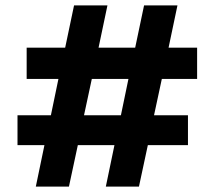

<svg xmlns="http://www.w3.org/2000/svg" viewBox="-20 -693 797 713"><path d="M429 -265 457 -400H321L292 -265ZM45 -154V-265H169L197 -400H79V-516H222L255 -673H379L346 -516H482L515 -673H639L606 -516H712V-400H581L552 -265H678V-154H529L496 0H373L405 -154H269L236 0H113L145 -154Z"/></svg>

Font: Hind Vadodara
Style: Bold
Weight: 700
Designer: Hitesh Malaviya
Foundry: Indian Type Foundry
Version: Version 0.702;PS 1.0;hotconv 1.0.81;makeotf.lib2.5.63406